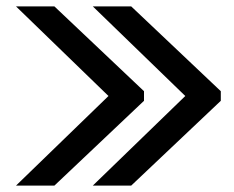

<svg xmlns="http://www.w3.org/2000/svg" viewBox="-20 -580 730 600"><path d="M670 -295V-265L390 0H270L559 -280L270 -560H390ZM430 -295V-265L150 0H30L319 -280L30 -560H150Z"/></svg>

Font: Tektur
Style: Regular
Weight: 400
Designer: Adam Jagosz
Foundry: Adam Jagosz
Version: Version 1.005;gftools[0.9.30]